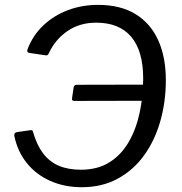

<svg xmlns="http://www.w3.org/2000/svg" viewBox="-20 -773 760 803"><path d="M321.6 10Q249.9 10 190.8 -16.2Q131.6 -42.4 92.6 -90.5Q53.6 -138.5 39.9 -204.5Q38.9 -212 41.9 -215.7Q44.9 -219.5 51 -220.5L102.9 -228Q108.1 -229.3 112.7 -228.2Q117.3 -227 118.3 -220.9Q133.5 -167.2 159.9 -132Q186.4 -96.8 225.7 -79.9Q265 -63.1 318.4 -63.1Q388.1 -63.1 437.7 -94.2Q487.4 -125.4 518.5 -179.5Q549.7 -233.6 564.2 -302.3Q578.8 -371 578.8 -445.2Q578.8 -560.1 528.7 -619.2Q478.7 -678.2 382.2 -678.2Q313.3 -678.2 262.4 -643.3Q211.4 -608.4 184.6 -551.1Q180 -540.1 172.3 -541.4L100.5 -552Q96.6 -553 94.7 -556.7Q92.8 -560.4 95.4 -567.7Q117.8 -625.8 161.3 -666.9Q204.8 -708 263.5 -730.3Q322.3 -752.6 389.5 -752.6Q484.3 -752.6 547.1 -713.8Q610 -675 641.8 -604.5Q673.6 -534 673.6 -437.9Q673.6 -347.8 650.7 -266.9Q627.7 -186 583 -123.8Q538.2 -61.6 472.6 -25.8Q407 10 321.6 10ZM292.5 -350.9Q285.5 -350.9 282.8 -353.6Q280.1 -356.3 281.4 -362.8L287.9 -407Q289.4 -418.4 300.5 -418.4L619 -419.1L609.2 -351.6Z"/></svg>

Font: Libre Franklin Thin
Style: Italic
Weight: 100
Italic angle: -8°
Designer: Pablo Impallari, Rodrigo Fuenzalida, Nhung Nguyen
Foundry: Impallari Type
Version: Version 3.000